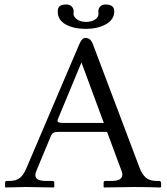

<svg xmlns="http://www.w3.org/2000/svg" viewBox="-20 -825 735 846"><path d="M483.4 -775.4Q483.4 -738.3 446.5 -718Q409.7 -697.8 357.9 -697.8Q304.7 -697.8 269.5 -717.3Q234.4 -736.8 234.4 -774.4Q234.4 -791 243.4 -798.1Q252.4 -805.2 272.9 -805.2Q288.1 -805.2 296.4 -795.9Q304.7 -786.6 304.7 -773.9Q304.7 -772.9 304.2 -769.8Q303.7 -766.6 303.7 -766.1Q303.7 -751 319.3 -739.7Q335 -728.5 358.9 -728.5Q382.3 -728.5 398.2 -738.5Q414.1 -748.5 414.1 -765.1Q414.1 -765.6 413.6 -769.5Q413.1 -773.4 413.1 -774.4Q413.1 -786.6 421.1 -795.9Q429.2 -805.2 444.8 -805.2Q483.4 -805.2 483.4 -775.4ZM259.3 -283.2H437.5L338.9 -549.8L235.4 -300.8Q233.4 -296.4 233.4 -292.5Q233.4 -283.2 259.3 -283.2ZM140.1 -71.8Q135.7 -61.5 135.7 -53.2Q135.7 -27.8 182.1 -27.8H210.9Q219.2 -27.8 219.2 -19.5V-1L217.3 1Q118.2 -1 93.8 -1L4.4 1L2.4 -1V-19.5Q2.4 -27.8 10.3 -27.8H22Q51.3 -27.8 67.4 -40.8Q83.5 -53.7 95.2 -81.1L328.6 -628.4Q335.4 -644.5 341.8 -651.1Q348.1 -657.7 356 -657.7Q368.7 -657.7 376.5 -650.9Q384.3 -644 390.1 -628.4L594.7 -86.4Q606 -56.2 623 -42Q640.1 -27.8 668.9 -27.8H680.2Q683.6 -27.8 686.8 -25.6Q689.9 -23.4 689.9 -19.5V-1L686.5 1Q610.4 -1 571.3 -1L438.5 1L436.5 -1V-19.5Q436.5 -27.8 444.3 -27.8H472.2Q519 -27.8 519 -55.2Q519 -63.5 515.6 -71.8L451.7 -244.1H241.2Q223.6 -244.1 216.1 -240Q208.5 -235.8 204.6 -226.6Z"/></svg>

Font: Libertinage
Style: f
Weight: 400
Designer: OSP
Foundry: OSP
Version: Version 1.0; 2008; OFL relea